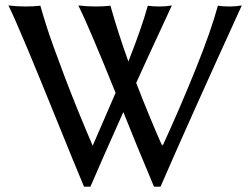

<svg xmlns="http://www.w3.org/2000/svg" viewBox="-20 -676 929 713"><path d="M584 -139.2V-134.8Q648.4 -274.9 706.5 -419.2Q764.6 -563.5 789.1 -654.8Q805.7 -651.9 833 -651.9Q856.4 -651.9 877.9 -655.8Q679.2 -220.7 576.2 17.1H551.8Q483.9 -144 438 -259.8Q353.5 -71.3 315.9 17.1H292Q260.3 -58.1 195.1 -219.2Q129.9 -380.4 82.3 -494.4Q34.7 -608.4 11.2 -655.8Q42 -651.9 76.2 -651.9Q104.5 -651.9 129.9 -654.8Q138.2 -624.5 155.5 -570.3Q172.9 -516.1 219.7 -392.3Q266.6 -268.6 324.2 -134.8Q344.2 -180.7 409.2 -331.1Q311.5 -574.2 271 -655.8Q301.8 -651.9 335.9 -651.9Q364.3 -651.9 390.1 -654.8Q418 -555.2 457 -446.8V-448.2Q508.3 -578.6 528.8 -654.8Q545.9 -651.9 573.2 -651.9Q596.7 -651.9 618.2 -655.8Q508.8 -419.9 485.8 -368.2Q532.7 -246.6 582 -134.8V-139.2Z"/></svg>

Font: Linear Smooth Low Contrast
Style: Regular
Weight: 500
Designer: Philipp H. Poll, Flanker
Foundry: Philipp H. Poll, reworked by Flanker
Version: Version 1.010 | FøM Fix